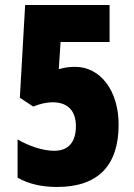

<svg xmlns="http://www.w3.org/2000/svg" viewBox="-20 -734 535 764"><path d="M279 -468C264 -468 242 -467 214 -459L221 -567H416V-714H80L59 -345L112 -310C140 -321 165 -327 189 -327C251 -327 282 -292 282 -232C282 -167 251 -134 196 -134C150 -134 95 -153 50 -179V-27C94 -2 146 10 207 10C373 10 452 -78 452 -238C452 -374 379 -468 279 -468Z"/></svg>

Font: Noto Sans Lao ExtraCondensed Black
Style: Regular
Weight: 900
Width: 2
Designer: Monotype Design Team
Foundry: Monotype Imaging Inc.
Version: Version 2.003